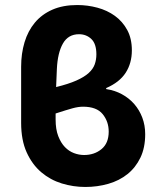

<svg xmlns="http://www.w3.org/2000/svg" viewBox="-20 -731 632 763"><path d="M319 12Q271 12 225.5 -2Q180 -16 144 -46.5Q108 -77 86 -125.5Q64 -174 64 -243V-466Q64 -518 77.5 -563Q91 -608 118.5 -641Q146 -674 188 -692.5Q230 -711 287 -711Q328 -711 367 -700.5Q406 -690 436.5 -668Q467 -646 485.5 -612Q504 -578 504 -531Q504 -480 479.5 -442Q455 -404 402 -381V-377Q436 -372 464.5 -356.5Q493 -341 513.5 -317.5Q534 -294 545.5 -263.5Q557 -233 557 -198Q557 -144 538 -104.5Q519 -65 486.5 -39Q454 -13 410.5 -0.5Q367 12 319 12ZM206 -457Q204 -419 203 -385Q252 -397 283.5 -411Q315 -425 332.5 -441Q350 -457 356.5 -475.5Q363 -494 363 -515Q363 -557 343 -576Q323 -595 294 -595Q251 -595 230 -558Q209 -521 206 -457ZM314 -115Q355 -115 383.5 -138.5Q412 -162 412 -208Q412 -248 388 -277.5Q364 -307 310 -307Q291 -307 267.5 -300.5Q244 -294 201 -280V-256Q201 -217 211.5 -190Q222 -163 238 -146.5Q254 -130 274 -122.5Q294 -115 314 -115Z"/></svg>

Font: Giro Regular
Style: Bold
Weight: 700
Designer: Paul D. Hunt
Foundry: Adobe Systems Incorporated
Version: Version 1.000;PS 1.0;hotconv 1.0.88;makeotf.lib2.5.647800